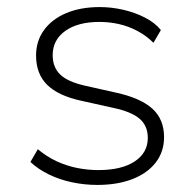

<svg xmlns="http://www.w3.org/2000/svg" viewBox="-20 -515 551 543"><path d="M255 8Q219 8 183.5 0.5Q148 -7 117.5 -22Q87 -37 66 -57L87 -93Q112 -72 140 -59Q168 -46 198 -40Q228 -34 258 -34Q324 -34 361 -58.5Q398 -83 398 -125Q398 -159 375 -179Q352 -199 300 -210L210 -230Q145 -244 113.5 -275Q82 -306 82 -358Q82 -399 104.5 -430Q127 -461 167.5 -478Q208 -495 262 -495Q295 -495 328 -487.5Q361 -480 389.5 -465.5Q418 -451 435 -430L414 -394Q394 -414 368.5 -427.5Q343 -441 316 -447Q289 -453 261 -453Q200 -453 164.5 -427.5Q129 -402 129 -359Q129 -325 150 -304.5Q171 -284 219 -273L308 -253Q377 -238 410.5 -208Q444 -178 444 -127Q444 -86 420.5 -55.5Q397 -25 354.5 -8.5Q312 8 255 8Z"/></svg>

Font: Nunito Sans 10pt ExtraLight
Style: Regular
Weight: 250
Designer: Vernon Adams
Foundry: Vernon Adams
Version: Version 3.101;gftools[0.9.27]